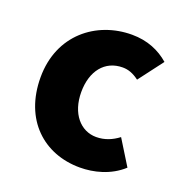

<svg xmlns="http://www.w3.org/2000/svg" viewBox="-101 -599 670 701"><g transform="rotate(20 234.5 -248.5)"><path d="M282 12C335 12 398 -3 446 -47L386 -144C361 -125 333 -113 300 -113C239 -113 193 -166 193 -249C193 -331 236 -385 305 -385C327 -385 346 -378 369 -361L441 -456C404 -488 357 -509 296 -509C158 -509 35 -414 35 -249C35 -84 142 12 282 12Z"/></g></svg>

Font: DAIFUKU Sans
Style: Bold
Weight: 700
Designer: Original font ‘Source Han Sans JP’ : Paul D. Hunt
Foundry: Daifuku
Version: Version 1.000